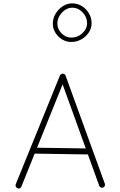

<svg xmlns="http://www.w3.org/2000/svg" viewBox="-20 -1098 712 1141"><path d="M83 20.5Q76.7 17.1 73.7 10Q70.8 2.9 73.7 -3.4L336.4 -649.9Q339.8 -656.7 347.4 -659.4Q355 -662.1 361.3 -658.2Q368.2 -654.8 369.6 -648.9L603 -6.3Q605.5 0.5 602.5 7.3Q599.6 14.2 592.8 16.6Q585.9 19 579.1 16.1Q572.3 13.2 569.8 6.3L502.4 -180.2L186 -185.1L106.9 11.2Q99.1 27.3 83 20.5ZM352.1 -596.7 200.2 -220.2 489.7 -215.8ZM524.4 -960.9Q524.4 -930.2 507.6 -904.8Q490.7 -879.4 463.1 -864Q435.5 -848.6 402.8 -848.6Q374 -848.6 349.1 -863.8Q324.2 -878.9 309.1 -903.6Q293.9 -928.2 293.9 -957.5Q293.9 -989.3 310.3 -1016.6Q326.7 -1043.9 353 -1061Q379.4 -1078.1 408.7 -1078.1Q440.9 -1078.1 467.3 -1061.3Q493.7 -1044.4 509 -1017.8Q524.4 -991.2 524.4 -960.9ZM497.6 -960.9Q497.6 -996.1 471.2 -1024.2Q444.8 -1052.2 408.7 -1052.2Q387.2 -1052.2 366.9 -1038.8Q346.7 -1025.4 333.7 -1003.9Q320.8 -982.4 320.8 -958Q320.8 -925.3 345.9 -899.9Q371.1 -874.5 403.3 -874.5Q441.9 -874.5 469.7 -900.6Q497.6 -926.8 497.6 -960.9Z"/></svg>

Font: Mikhak-FD ExtraLight
Style: Regular
Weight: 200
Designer: Amin Abedi
Version: Version 3.2